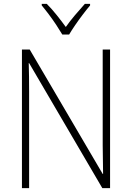

<svg xmlns="http://www.w3.org/2000/svg" viewBox="-20 -969 680 989"><path d="M547 0H507L130 -644H128Q129 -609 129.5 -574Q130 -539 130 -497V0H93V-714H133L509 -73H511Q511 -108 510 -148.5Q509 -189 509 -221V-714H547ZM301 -791Q288 -813 269.5 -841Q251 -869 231 -895.5Q211 -922 195 -941V-949H221Q246 -924 272 -891.5Q298 -859 319 -830Q340 -860 365.5 -890Q391 -920 417 -949H444V-941Q427 -921 406.5 -894Q386 -867 367.5 -840Q349 -813 336 -791Z"/></svg>

Font: Noto Sans Kannada SemiCondensed ExtraLight
Style: Regular
Weight: 200
Width: 4
Designer: Jelle Bosma - Monotype Design Team
Foundry: Monotype Imaging Inc.
Version: Version 2.005; ttfautohint (v1.8.4.7-5d5b)